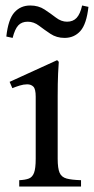

<svg xmlns="http://www.w3.org/2000/svg" viewBox="-20 -679 342 699"><path d="M190 -101Q190 -66 197 -50Q204 -34 222.5 -29Q241 -24 275 -23V0H50V-23Q72 -24 85 -29Q98 -34 104 -50Q110 -66 110 -101V-327Q110 -355 101.5 -363.5Q93 -372 79 -372Q66 -372 51.5 -367.5Q37 -363 25 -358L15 -381L188 -460L194 -454Q193 -446 191.5 -411Q190 -376 190 -328ZM81 -600Q59 -600 46.5 -586.5Q34 -573 26 -541L3 -546Q10 -609 32.5 -634Q55 -659 90 -659Q120 -659 142 -644.5Q164 -630 183.5 -615Q203 -600 224 -600Q246 -600 259 -614Q272 -628 279 -659L302 -654Q295 -591 272.5 -566Q250 -541 215 -541Q186 -541 163.5 -556Q141 -571 122 -585.5Q103 -600 81 -600Z"/></svg>

Font: Bona Nova SC
Style: Regular
Weight: 400
Designer: Mateusz Machalski
Foundry: Capitalics
Version: Version 4.001; ttfautohint (v1.8.4.7-5d5b)